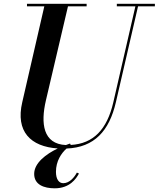

<svg xmlns="http://www.w3.org/2000/svg" viewBox="-20 -770 838 1014"><path d="M397 146.5 386 141.5C373.5 165 348 197.5 314 197.5C291.5 197.5 275.5 177 275.5 137.5C275.5 80 304.5 38.5 331.5 14.5C478.5 8.5 557 -78.5 592 -230L709 -736.5H798V-750H597V-736.5H695L578.5 -230C545.5 -86.5 473.5 -11 353.5 -4.5L350 -12C343 -9.5 335.5 -7 328 -4C207 -9.5 194 -118 222.5 -240L339 -736.5H437.5V-750H122.5V-736.5H214L97.5 -230C61.5 -76 141 4.5 285 14C223.5 43.5 160.5 90.5 160.5 148.5C160.5 206 213 224.5 269 224.5C348 224.5 382 174.5 397 146.5Z"/></svg>

Font: Bodoni* 16pt Medium
Style: Italic
Weight: 500
Italic angle: -13°
Version: Version 2.3